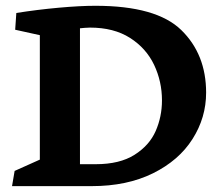

<svg xmlns="http://www.w3.org/2000/svg" viewBox="-20 -634 745 654"><path d="M682.1 -318.4Q682.1 -449.2 597.4 -531.7Q512.7 -614.3 305.2 -614.3Q252.4 -614.3 179.7 -607.7Q106.9 -601.1 35.6 -589.8L31.7 -532.7L115.7 -514.2V-90.3L29.8 -51.8L21 0H292.5Q412.6 0 501 -43.7Q589.4 -87.4 635.7 -160.4Q682.1 -233.4 682.1 -318.4ZM268.1 -539.1Q276.9 -540 286.6 -540Q367.7 -540 422.9 -504.9Q478 -469.7 504.9 -413.1Q531.7 -356.4 531.7 -292Q531.7 -236.8 510.3 -187.7Q488.8 -138.7 438.2 -106.7Q387.7 -74.7 306.2 -74.7H252.4V-537.6Q262.7 -538.1 268.1 -539.1Z"/></svg>

Font: Neuton
Style: Bold
Weight: 700
Designer: Brian M Zick
Foundry: Brian M Zick
Version: Version 1.560